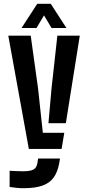

<svg xmlns="http://www.w3.org/2000/svg" viewBox="-20 -789 462 1017"><path d="M132.8 0 23.9 -600H142.7L181.7 -320L206.9 -85.5H320.5L306.2 0ZM103.8 208Q87.7 208 68.1 206Q48.5 204 31 201.4V115.4Q44.8 116.3 66.1 117.3Q87.3 118.2 102.9 118.2Q138.9 118.2 156.2 109.5Q173.5 100.8 177.6 76.8L181.9 50.6H297.8L293.5 76.3Q285.5 120.4 265.5 149.6Q245.5 178.9 206.6 193.4Q167.7 208 103.8 208ZM236.6 -136.5 252.9 -320 283.8 -600H402.6L328.8 -136.5ZM94.2 -640.8 177.2 -768.8H248.9L331.8 -640.8H253L213.1 -707.5L173.3 -640.8Z"/></svg>

Font: Big Shoulders Stencil Text Thin
Style: Regular
Weight: 100
Designer: Patric King
Foundry: XO Type Co
Version: Version 2.001